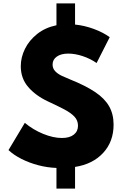

<svg xmlns="http://www.w3.org/2000/svg" viewBox="-20 -983 750 1141"><path d="M315.5 138H426V9Q531.5 -7.5 593.2 -74.5Q655 -141.5 655 -242.5Q655 -305 628.2 -351.8Q601.5 -398.5 545 -436.2Q488.5 -474 399 -510Q372.5 -520.5 348 -532Q323.5 -543.5 308 -559.8Q292.5 -576 292.5 -599.5Q292.5 -629 317.8 -646.8Q343 -664.5 385.5 -664.5Q427 -664.5 472.2 -649.2Q517.5 -634 554 -608.5L632 -762Q594 -790 538 -810.8Q482 -831.5 426 -837V-963H315.5V-833Q248.5 -819 201 -781.2Q153.5 -743.5 128.5 -693Q103.5 -642.5 103.5 -589.5Q103.5 -517 147.8 -465.8Q192 -414.5 264.5 -380.5Q321 -354.5 361 -333.5Q401 -312.5 422.2 -290Q443.5 -267.5 443.5 -236Q443.5 -202.5 418.5 -182.8Q393.5 -163 348 -163Q296.5 -163 236.5 -187.5Q176.5 -212 127.5 -253L30.5 -91Q61.5 -62 107.2 -38.8Q153 -15.5 207 -1.2Q261 13 315.5 15Z"/></svg>

Font: Spartan ExtraBold
Style: Regular
Weight: 800
Designer: Matt Bailey, Mirko Velimirovic
Foundry: Matt Bailey
Version: Version 1.003; ttfautohint (v1.8.3)